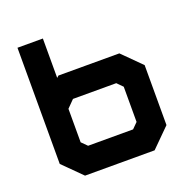

<svg xmlns="http://www.w3.org/2000/svg" viewBox="-132 -877 991 1005"><g transform="rotate(-20 363.5 -375.0)"><path d="M173.5 0 70 -103V-750H211.5V-530.5L221.5 -540H561L664.5 -437V-103L561 0ZM242 -141.5H492.5L523 -172V-368L492.5 -399H251.5L211.5 -358.5V-172Z"/></g></svg>

Font: Tourney Expanded Black
Style: Regular
Weight: 900
Width: 7
Designer: Tyler Finck
Foundry: Etcetera Type Co
Version: Version 1.010; ttfautohint (v1.8.3)